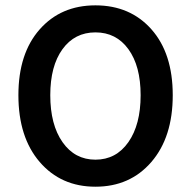

<svg xmlns="http://www.w3.org/2000/svg" viewBox="-20 -686 714 718"><path d="M336.9 12.2Q208 12.2 128.4 -80.3Q48.8 -172.9 48.8 -330.1Q48.8 -485.8 128.2 -575.9Q207.5 -666 336.9 -666Q466.8 -666 546.4 -576.2Q626 -486.3 626 -330.1Q626 -172.9 546.1 -80.3Q466.3 12.2 336.9 12.2ZM505.9 -330.1Q505.9 -439 460.2 -502Q414.6 -564.9 336.9 -564.9Q259.3 -564.9 213.6 -502Q168 -439 168 -330.1Q168 -219.7 213.9 -154.3Q259.8 -88.9 336.9 -88.9Q414.1 -88.9 460 -154.3Q505.9 -219.7 505.9 -330.1Z"/></svg>

Font: Toshiba Sans Medium
Style: Regular
Weight: 500
Designer: Paul D. Hunt
Foundry: Toshiba Corporation
Version: Version 2.020;PS 2.0;hotconv 1.0.86;makeotf.lib2.5.63406